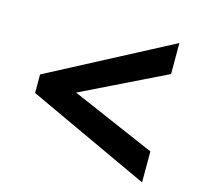

<svg xmlns="http://www.w3.org/2000/svg" viewBox="-83 -656 717 700"><g transform="rotate(15 275.5 -306.0)"><path d="M511 -43 50 -257V-327L511 -569V-452L194 -297L511 -160Z"/></g></svg>

Font: Noto Sans Gunjala Gondi
Style: Regular
Weight: 400
Designer: Ek Type
Foundry: Ek Type
Version: Version 1.004